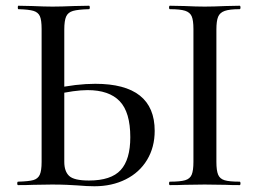

<svg xmlns="http://www.w3.org/2000/svg" viewBox="-20 -645 901 669"><path d="M249 1Q235 0 212.5 -1Q190 -2 161 -2L96 -1Q76 0 43 0Q40 0 40 -6Q40 -12 43 -12Q80 -13 96 -17.5Q112 -22 118.5 -36Q125 -50 125 -81V-544Q125 -575 119 -588.5Q113 -602 97 -607Q81 -612 44 -613Q42 -613 42 -619Q42 -625 44 -625L92 -624Q136 -622 163 -622Q193 -622 239 -624L290 -625Q293 -625 293 -619Q293 -613 290 -613Q252 -612 234.5 -607Q217 -602 210.5 -587.5Q204 -573 204 -542V-81Q204 -48 221 -32Q238 -16 290 -16Q367 -16 400.5 -52.5Q434 -89 434 -167Q434 -254 397 -292.5Q360 -331 285 -331Q240 -331 171 -315L168 -336Q246 -353 312 -353Q519 -353 519 -189Q519 -132 492.5 -88Q466 -44 418 -20Q370 4 309 4Q284 4 249 1ZM815 -12Q818 -12 818 -6Q818 0 815 0Q784 0 766 -1L693 -2L623 -1Q604 0 572 0Q569 0 569 -6Q569 -12 572 -12Q608 -12 625 -17Q642 -22 648 -36.5Q654 -51 654 -81V-544Q654 -574 648 -588Q642 -602 625 -607.5Q608 -613 572 -613Q569 -613 569 -619Q569 -625 572 -625L623 -624Q665 -622 693 -622Q723 -622 767 -624L815 -625Q818 -625 818 -619Q818 -613 815 -613Q780 -613 763 -607Q746 -601 740 -586.5Q734 -572 734 -542V-81Q734 -51 740 -36.5Q746 -22 762.5 -17Q779 -12 815 -12Z"/></svg>

Font: Cormorant Infant Medium
Style: Regular
Weight: 500
Designer: Christian Thalmann (Catharsis Fonts)
Foundry: Catharsis Fonts
Version: Version 4.000